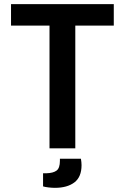

<svg xmlns="http://www.w3.org/2000/svg" viewBox="-20 -713 600 923"><path d="M218 0V-590H33V-693H527V-590H342V0ZM244 190Q230 190 213 188Q196 186 187 183V120H203Q236 119 252 107Q268 95 268 60V50H369Q372 67 372 81Q372 138 337.5 164Q303 190 244 190Z"/></svg>

Font: Ubuntu Sans Mono SemiBold
Style: Regular
Weight: 600
Monospace: yes
Designer: Dalton Maag Ltd
Foundry: Dalton Maag Ltd
Version: Version 1.006